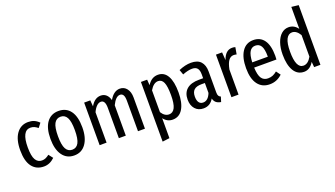

<svg xmlns="http://www.w3.org/2000/svg" viewBox="-77 -1385 3895 2234"><g transform="rotate(-20 1870.5 -268.5)"><path d="M376 -482 336 -430Q313 -449 291.5 -458Q270 -467 245 -467Q139 -467 139 -261Q139 -154 166 -108Q193 -62 244 -62Q269 -62 289.5 -71Q310 -80 335 -99L376 -46Q316 12 243 12Q149 12 97 -56Q45 -124 45 -259Q45 -391 98 -464.5Q151 -538 242 -538Q282 -538 314 -525Q346 -512 376 -482Z M816 -264Q816 -137 763.5 -62.5Q711 12 618 12Q525 12 473 -61Q421 -134 421 -263Q421 -396 473 -467Q525 -538 619 -538Q713 -538 764.5 -468.5Q816 -399 816 -264ZM514 -263Q514 -155 540 -107Q566 -59 618 -59Q671 -59 697 -107Q723 -155 723 -264Q723 -372 697 -419.5Q671 -467 619 -467Q566 -467 540 -419.5Q514 -372 514 -263Z M1495 -387V0H1409V-376Q1409 -426 1395.5 -448Q1382 -470 1356 -470Q1303 -470 1258 -376V0H1172V-376Q1172 -470 1119 -470Q1091 -470 1065.5 -445Q1040 -420 1020 -376V0H934V-527H1010L1016 -451Q1066 -538 1141 -538Q1181 -538 1208.5 -513.5Q1236 -489 1248 -444Q1302 -538 1378 -538Q1431 -538 1463 -496.5Q1495 -455 1495 -387Z M2007 -264Q2007 -135 1963 -61.5Q1919 12 1837 12Q1769 12 1725 -46V201L1637 212V-527H1714L1719 -457Q1769 -538 1850 -538Q1927 -538 1967 -467.5Q2007 -397 2007 -264ZM1914 -264Q1914 -373 1893 -420.5Q1872 -468 1827 -468Q1770 -468 1725 -391V-121Q1763 -60 1818 -60Q1865 -60 1889.5 -108.5Q1914 -157 1914 -264Z M2453 -49 2434 12Q2397 6 2375.5 -11.5Q2354 -29 2345 -64Q2302 12 2219 12Q2154 12 2115.5 -31.5Q2077 -75 2077 -147Q2077 -231 2129 -275.5Q2181 -320 2280 -320H2332V-368Q2332 -420 2311.5 -444Q2291 -468 2248 -468Q2197 -468 2129 -441L2107 -503Q2188 -538 2259 -538Q2340 -538 2379.5 -494.5Q2419 -451 2419 -372V-112Q2419 -84 2427 -70.5Q2435 -57 2453 -49ZM2332 -138V-261H2290Q2227 -261 2197.5 -234Q2168 -207 2168 -151Q2168 -103 2186 -78.5Q2204 -54 2237 -54Q2299 -54 2332 -138Z M2808 -532 2793 -447Q2773 -452 2757 -452Q2718 -452 2693 -417Q2668 -382 2654 -310V0H2566V-527H2642L2649 -429Q2686 -538 2768 -538Q2790 -538 2808 -532Z M3208 -233H2932Q2936 -138 2963.5 -99Q2991 -60 3042 -60Q3075 -60 3101 -70.5Q3127 -81 3155 -104L3194 -51Q3128 12 3039 12Q2945 12 2893 -57.5Q2841 -127 2841 -258Q2841 -389 2890.5 -463.5Q2940 -538 3030 -538Q3117 -538 3163.5 -472.5Q3210 -407 3210 -279Q3210 -257 3208 -233ZM3125 -305Q3125 -391 3102 -430Q3079 -469 3030 -469Q2986 -469 2961 -429.5Q2936 -390 2932 -298H3125Z M3668 -739V0H3590L3584 -67Q3537 12 3464 12Q3382 12 3338.5 -60.5Q3295 -133 3295 -261Q3295 -344 3317 -407Q3339 -470 3378 -504Q3417 -538 3467 -538Q3536 -538 3580 -477V-749ZM3580 -133V-400Q3539 -468 3485 -468Q3439 -468 3413.5 -418Q3388 -368 3388 -263Q3388 -58 3481 -58Q3538 -58 3580 -133Z"/></g></svg>

Font: Fira Sans Compressed
Style: Regular
Weight: 400
Width: 1
Designer: bBox Type GmbH & Carrois Corporate GbR & Edenspiekermann AG
Foundry: bBox Type GmbH & Carrois Corporate GbR & Edenspiekermann AG
Version: Version 4.301